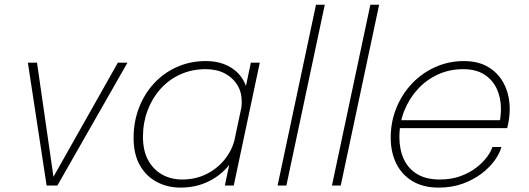

<svg xmlns="http://www.w3.org/2000/svg" viewBox="-20 -802 2286 830"><path d="M531 -531 228 0H181.5L100.5 -531H140L212.5 -28H205.5L489.5 -531Z M761 9Q704 9 657.8 -15.5Q611.5 -40 584.5 -87.8Q557.5 -135.5 557.5 -205.5Q557.5 -275.5 580.8 -336Q604 -396.5 646 -441.8Q688 -487 745 -512.5Q802 -538 870 -538Q924.5 -538 965.5 -517.2Q1006.5 -496.5 1029.5 -459Q1052.5 -421.5 1052.5 -371.5Q1052.5 -356 1050.8 -342.8Q1049 -329.5 1045.5 -316H1019Q1022 -327.5 1023.5 -338.2Q1025 -349 1025 -362.5Q1025 -403.5 1005.8 -435Q986.5 -466.5 951.5 -484.8Q916.5 -503 869 -503Q809 -503 759.2 -480.2Q709.5 -457.5 673.5 -417.2Q637.5 -377 617.8 -324Q598 -271 598 -210.5Q598 -151 620.2 -110Q642.5 -69 680.8 -47.5Q719 -26 768 -26Q825.5 -26 873 -49.8Q920.5 -73.5 952.8 -114.5Q985 -155.5 996 -205.5L1024.5 -204.5Q1011.5 -141 974 -92.8Q936.5 -44.5 881.8 -17.8Q827 9 761 9ZM990.5 0H952L1064.5 -531H1103Z M1384 -781.5 1218 0H1180L1346 -781.5Z M1619 -781.5 1453 0H1415L1581 -781.5Z M1692 -248 1699.5 -282.5H2149L2139 -272Q2142 -282.5 2143.8 -300.2Q2145.5 -318 2145.5 -332Q2145.5 -378.5 2127.8 -417.5Q2110 -456.5 2073.8 -479.8Q2037.5 -503 1982 -503Q1923 -503 1873 -480Q1823 -457 1785.5 -416Q1748 -375 1727.2 -322Q1706.5 -269 1706.5 -209.5Q1706.5 -156.5 1725.2 -115Q1744 -73.5 1782.8 -49.8Q1821.5 -26 1880.5 -26Q1930.5 -26 1969.8 -40.2Q2009 -54.5 2037.8 -76.5Q2066.5 -98.5 2084.5 -122.5Q2102.5 -146.5 2108.5 -166.5H2147.5Q2140.5 -139.5 2118.8 -109Q2097 -78.5 2062 -51.8Q2027 -25 1980.2 -8Q1933.5 9 1876 9Q1809.5 9 1763.2 -18.8Q1717 -46.5 1693 -95.2Q1669 -144 1669 -207Q1669 -275 1693.5 -335.2Q1718 -395.5 1761.2 -441Q1804.5 -486.5 1862 -512.2Q1919.5 -538 1985.5 -538Q2050 -538 2094 -510.2Q2138 -482.5 2160.8 -435.5Q2183.5 -388.5 2183.5 -330Q2183.5 -310.5 2180.5 -288.5Q2177.5 -266.5 2172.5 -248Z"/></svg>

Font: Epilogue ExtraLight
Style: Italic
Weight: 250
Italic angle: -12°
Designer: Tyler Finck
Foundry: Etcetera Type Co
Version: Version 2.112